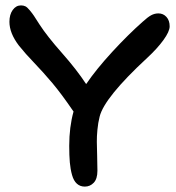

<svg xmlns="http://www.w3.org/2000/svg" viewBox="-20 -711 654 715"><path d="M295.9 -16.1Q278.3 -16.1 266.4 -26.9Q254.4 -37.6 248.3 -59.3Q242.2 -81.1 240 -106.4Q237.8 -131.8 237.8 -168Q237.8 -237.8 253.9 -295.9L252.9 -296.9Q209 -361.3 174.8 -401.9Q140.6 -442.4 107.7 -476.6Q74.7 -510.7 49.8 -542Q15.1 -587.9 15.1 -629.9Q15.1 -656.7 27.3 -673.8Q39.6 -690.9 58.1 -690.9Q67.4 -690.9 74.5 -687.5Q81.5 -684.1 91.3 -672.1Q101.1 -660.2 106.4 -652.1Q111.8 -644 127 -620.1Q155.8 -575.7 210.7 -513.7Q265.6 -451.7 300.8 -397.9Q338.4 -453.1 397.9 -517.8Q457.5 -582.5 511.2 -629.9Q529.8 -647 542.7 -654.1Q555.7 -661.1 569.8 -661.1Q587.9 -661.1 599.9 -647.9Q611.8 -634.8 611.8 -612.8Q611.8 -593.8 588.6 -561.8Q565.4 -529.8 527.8 -495.1Q368.7 -347.7 351.1 -276.9Q345.2 -253.9 342.8 -228Q340.3 -202.1 340.6 -183.1Q340.8 -164.1 341.8 -130.1Q342.8 -96.2 342.8 -75.2Q342.8 -44.9 329.1 -30.5Q315.4 -16.1 295.9 -16.1Z"/></svg>

Font: Shantell Sans Irregular
Style: Regular
Weight: 500
Designer: Stephen Nixon, Anya Danilova, Shantell Martin
Foundry: Arrow Type
Version: Version 1.006;[9816181b4]